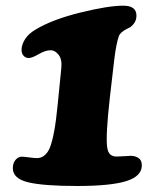

<svg xmlns="http://www.w3.org/2000/svg" viewBox="-20 -633 573 665"><path d="M179.7 -270 192.4 -397.5Q195.3 -427.7 182.9 -443.4Q170.4 -459 155.8 -459Q137.2 -459 114.3 -445.6Q91.3 -432.1 79.6 -432.1Q68.8 -432.1 61.8 -439.7Q54.7 -447.3 54.7 -460Q54.7 -478.5 66.9 -497.6Q79.1 -516.6 103.5 -530.8Q161.1 -565.4 257.8 -589.4Q354.5 -613.3 407.2 -613.3Q452.6 -613.3 452.6 -578.6Q452.6 -563 443.6 -551Q434.6 -539.1 420.9 -533.7Q397 -522 391.6 -507.8Q382.3 -480.5 376 -428.7L360.4 -294.4Q345.7 -163.1 351.1 -124Q353.5 -105.5 361.8 -98.1Q370.1 -90.8 383.8 -90.8Q392.6 -90.8 410.4 -92Q428.2 -93.3 433.1 -93.3Q448.2 -93.3 459.7 -85.7Q471.2 -78.1 471.2 -60.1Q471.2 -22.5 417 -5.6Q362.8 11.2 246.6 11.2Q131.8 11.2 78.1 -1.5Q24.4 -14.2 24.4 -50.8Q24.4 -67.9 33.7 -79.1Q43 -90.3 55.7 -90.3Q62.5 -90.3 80.8 -87.9Q99.1 -85.4 107.9 -85.4Q124 -85.4 135.3 -95.9Q146.5 -106.4 151.9 -119.6Q169.4 -161.6 179.7 -270Z"/></svg>

Font: Cooper* ExtraBold
Style: Italic
Weight: 800
Italic angle: -7°
Designer: Owen Earl
Foundry: indestructible type*
Version: Version 0.001